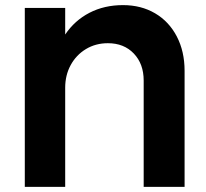

<svg xmlns="http://www.w3.org/2000/svg" viewBox="-20 -731 806 751"><path d="M702 -454V0H542V-416Q542 -481 503.5 -521.5Q465 -562 402 -562Q354 -562 316 -539Q278 -516 256.5 -476.5Q235 -437 235 -388V0H77V-700H235V-596Q272 -651 330 -681Q388 -711 461 -711Q532 -711 586.5 -679Q641 -647 671.5 -588.5Q702 -530 702 -454Z"/></svg>

Font: TypoPRO Montserrat Alternates
Style: Regular
Weight: 600
Designer: Julieta Ulanovsky
Foundry: Julieta Ulanovsky
Version: Version 6.001